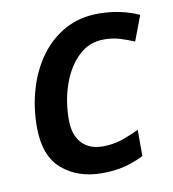

<svg xmlns="http://www.w3.org/2000/svg" viewBox="-68 -611 614 682"><g transform="rotate(-10 238.5 -270.5)"><path d="M247.1 9.8Q159.7 9.8 103 -38.8Q46.4 -87.4 46.4 -190.9Q46.4 -263.2 65.7 -328.1Q85 -393.1 121.6 -443.1Q158.2 -493.2 210.9 -522Q263.7 -550.8 331.1 -550.8Q373 -550.8 409.7 -542.7Q446.3 -534.7 477.1 -520.5L442.9 -430.2Q419.4 -440.4 392.8 -448.7Q366.2 -457 334.5 -457Q281.2 -457 242.7 -420.2Q204.1 -383.3 183.3 -324Q162.6 -264.6 162.6 -197.3Q162.6 -143.1 189.7 -113.3Q216.8 -83.5 266.1 -83.5Q302.2 -83.5 333.7 -94Q365.2 -104.5 397.5 -120.1V-25.4Q366.7 -9.3 329.8 0.2Q293 9.8 247.1 9.8Z"/></g></svg>

Font: Open Sans SemiBold
Style: Italic
Weight: 600
Italic angle: -12°
Designer: Monotype Design Team
Foundry: Monotype Imaging Inc.
Version: Version 3.003; ttfautohint (v1.8.4)